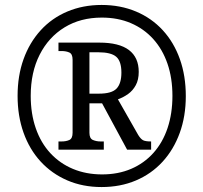

<svg xmlns="http://www.w3.org/2000/svg" viewBox="-20 -745 820 775"><path d="M390 10Q314 10 251.5 -17Q189 -44 144 -93Q99 -142 75 -209.5Q51 -277 51 -358Q51 -439 75 -506Q99 -573 144 -622.5Q189 -672 252 -698.5Q315 -725 390 -725Q466 -725 529 -698.5Q592 -672 637 -623Q682 -574 706 -506.5Q730 -439 730 -357Q730 -276 705.5 -208.5Q681 -141 636 -92Q591 -43 528.5 -16.5Q466 10 390 10ZM392 -41Q457 -41 509.5 -63.5Q562 -86 599.5 -128Q637 -170 656.5 -228.5Q676 -287 676 -358Q676 -430 656 -488Q636 -546 598.5 -587.5Q561 -629 508.5 -651.5Q456 -674 391 -674Q305 -674 240.5 -634.5Q176 -595 140 -524Q104 -453 104 -358Q104 -286 124.5 -227Q145 -168 183.5 -126.5Q222 -85 275 -63Q328 -41 392 -41ZM216 -141V-174H228Q247 -174 260 -180Q273 -186 273 -209V-504Q273 -527 260 -533Q247 -539 228 -539H216V-573H381Q461 -573 500.5 -543Q540 -513 540 -455Q540 -423 528 -401Q516 -379 497 -365.5Q478 -352 456 -344L538 -200Q548 -184 557.5 -179Q567 -174 590 -174V-141H493L392 -328H341V-209Q341 -186 355 -180Q369 -174 386 -174H399V-141ZM380 -367Q431 -367 450.5 -387.5Q470 -408 470 -452Q470 -498 449 -516Q428 -534 377 -534H341V-367Z"/></svg>

Font: Noto Serif Thai SemiCondensed
Style: Regular
Weight: 400
Width: 4
Designer: Monotype Design Team
Foundry: Monotype Imaging Inc.
Version: Version 2.002